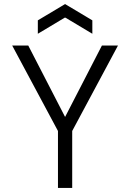

<svg xmlns="http://www.w3.org/2000/svg" viewBox="-20 -924 640 944"><path d="M265 0V-280L40 -700H119L300 -349L481 -700H560L335 -280V0ZM166 -758V-824L300 -904L434 -824V-758L302 -837H298Z"/></svg>

Font: DM Mono Light
Style: Regular
Weight: 300
Designer: Colophon Foundry
Foundry: Colophon Foundry
Version: Version 1.000; ttfautohint (v1.8.2.53-6de2)